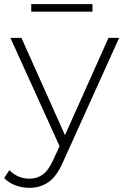

<svg xmlns="http://www.w3.org/2000/svg" viewBox="-47 -704 595 922"><path d="M94 198Q59 198 27 186Q-5 174 -27 151L-2 113Q38 154 95 154Q131 154 158.5 134Q186 114 210 61L239 -2L3 -522H56L265 -55L474 -522H525L257 71Q226 143 186 170.5Q146 198 94 198ZM103 -648V-684H397V-648Z"/></svg>

Font: Montserrat Light
Style: Regular
Weight: 300
Designer: Julieta Ulanovsky
Foundry: Julieta Ulanovsky
Version: Version 9.000; ttfautohint (v1.8.4.7-5d5b)